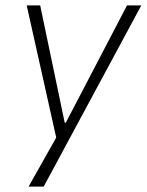

<svg xmlns="http://www.w3.org/2000/svg" viewBox="-20 -512 545 712"><path d="M86 180 197 -17 194 23 79 -492H129L220 -57H224L451 -492H504L142 180Z"/></svg>

Font: Nunito Sans 7pt SemiCondensed ExtraLight
Style: Italic
Weight: 250
Width: 4
Italic angle: -9°
Designer: Vernon Adams
Foundry: Vernon Adams
Version: Version 3.101;gftools[0.9.27]